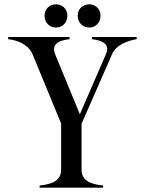

<svg xmlns="http://www.w3.org/2000/svg" viewBox="-20 -872 673 892"><path d="M164 -10V0H459V-10C394 -17 359 -36 359 -84V-297L501 -621C519 -663 572 -683 615 -690V-700H407V-690C470 -683 489 -659 472 -620L351 -341L237 -618C220 -660 240 -683 303 -690V-700H18V-690C64 -684 108 -667 130 -623L264 -298V-84C264 -36 229 -17 164 -10ZM240 -744C268 -744 293 -765 293 -799C293 -832 268 -852 240 -852C212 -852 187 -832 187 -799C187 -765 212 -744 240 -744ZM395 -744C422 -744 447 -765 447 -799C447 -832 422 -852 395 -852C366 -852 341 -832 341 -799C341 -765 366 -744 395 -744Z"/></svg>

Font: Sprat Condesed
Style: Regular
Weight: 400
Width: 3
Designer: Ethan Nakache
Foundry: Collletttivo
Version: Version 2.000;Glyphs 3.2 (3217)